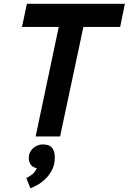

<svg xmlns="http://www.w3.org/2000/svg" viewBox="-20 -720 679 1013"><path d="M614 -578H420L297 0H168L290 -578H96L122 -700H639ZM132 113Q132 96 138.5 83Q145 70 155.5 61Q166 52 179 47Q192 42 206 42Q241 42 255.5 61Q270 80 269 112Q269 148 255 175.5Q241 203 220.5 223Q200 243 178 255.5Q156 268 140 273L119 219Q135 212 150.5 199.5Q166 187 174 167Q155 164 143.5 150.5Q132 137 132 113Z"/></svg>

Font: PT Sans
Style: Bold Italic
Weight: 700
Italic angle: -12°
Designer: A.Korolkova, O.Umpeleva, V.Yefimov
Foundry: ParaType Ltd
Version: Version 2.003W OFL